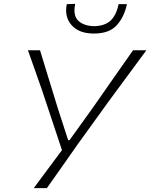

<svg xmlns="http://www.w3.org/2000/svg" viewBox="-20 -973 777 993"><path d="M154.5 0Q189 -46.5 224.8 -94.8Q260.5 -143 300.5 -196.5L196.5 -509Q178.5 -560.5 162 -607Q145.5 -653.5 124.5 -713H187Q207 -647 221.8 -599Q236.5 -551 249.8 -508Q263 -465 279 -413L332.5 -248H339.5L456 -410Q484.5 -450.5 508.5 -485Q532.5 -519.5 556.2 -553.5Q580 -587.5 607 -626Q634 -664.5 668 -713H737Q689.5 -648.5 637.8 -578.5Q586 -508.5 543 -450L380 -224Q344.5 -173.5 302.8 -114Q261 -54.5 222.5 0ZM466 -799.5Q388.5 -799.5 350.2 -843Q312 -886.5 325.5 -951.5L369 -953Q356.5 -893.5 384.5 -866.2Q412.5 -839 467 -837.5Q522 -839 551.5 -866Q581 -893 593.5 -951.5H636.5Q622.5 -885 583.5 -842.2Q544.5 -799.5 466 -799.5Z"/></svg>

Font: Commissioner Loud ExtraLight
Style: Italic
Weight: 200
Italic angle: -12°
Designer: Kostas Bartsokas
Foundry: Kostas Bartsokas
Version: Version 1.000; ttfautohint (v1.8.3)